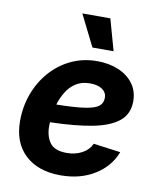

<svg xmlns="http://www.w3.org/2000/svg" viewBox="-86 -835 763 916"><g transform="rotate(10 295.0 -377.5)"><path d="M269.5 11.7Q160.2 11.7 97.4 -47.1Q34.7 -106 34.7 -210.9Q34.7 -279.8 57.4 -341.8Q80.1 -403.8 122.1 -451.9Q164.1 -500 221.7 -527.6Q279.3 -555.2 348.6 -555.2Q406.2 -555.2 451.9 -535.9Q497.6 -516.6 523.9 -481Q550.3 -445.3 550.3 -396Q550.3 -334.5 507.3 -299.3Q464.4 -264.2 380.9 -248Q297.4 -231.9 176.3 -229Q175.8 -218.3 175.8 -208.5Q175.8 -161.6 198.2 -130.1Q220.7 -98.6 280.3 -98.6Q321.8 -98.6 354 -116Q386.2 -133.3 399.9 -164.1L531.2 -146.5Q504.4 -75.2 434.8 -31.7Q365.2 11.7 269.5 11.7ZM191.4 -317.4Q281.2 -318.8 329.3 -326.2Q377.4 -333.5 395.8 -348.4Q414.1 -363.3 414.1 -388.7Q414.1 -414.6 392.6 -429.7Q371.1 -444.8 333.5 -444.8Q293 -444.8 264.9 -426.8Q236.8 -408.7 219 -379.4Q201.2 -350.1 191.4 -317.4ZM314 -615.2 238.3 -767.1H374L416.5 -615.2Z"/></g></svg>

Font: Inter
Style: Bold Italic
Weight: 700
Italic angle: -9.39999°
Designer: Rasmus Andersson
Foundry: rsms
Version: Version 4.001;git-9221beed3